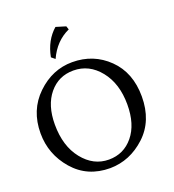

<svg xmlns="http://www.w3.org/2000/svg" viewBox="-166 -1077 1102 1215"><g transform="rotate(-20 385.0 -470.0)"><path d="M367.7 9.8Q214.8 9.8 121.1 -98.1Q27.3 -206.1 27.3 -347.7Q27.3 -503.4 131.1 -603.3Q234.9 -703.1 368.7 -703.1Q511.7 -703.1 610.6 -606.4Q709.5 -509.8 709.5 -348.6Q709.5 -184.6 605.2 -88.1Q501 8.3 367.7 9.8ZM378.4 -43.9Q478.5 -43.9 542.2 -121.3Q606 -198.7 606 -332.5Q606 -473.1 534.7 -562Q463.4 -650.9 357.4 -650.9Q257.3 -650.9 194.3 -574.7Q131.3 -498.5 131.3 -369.1Q131.3 -223.6 203.1 -133.8Q274.9 -43.9 378.4 -43.9ZM277.8 -757.8 253.4 -777.8Q273.9 -885.3 346.2 -948.7L412.1 -928.7L419.9 -905.3Q325.2 -862.3 277.8 -757.8Z"/></g></svg>

Font: Kelvinch
Style: Regular
Weight: 400
Designer: Paul James MIller
Foundry: High-Logic / Made with FontCreator
Version: Version 3.30 September 23, 2016